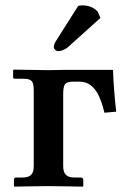

<svg xmlns="http://www.w3.org/2000/svg" viewBox="-20 -696 477 717"><path d="M106 -77C106 -48 97 -33 63 -33H40C35 -33 32 -30 32 -24V-1L34 1C34 1 124 -1 159 -1C198 -1 289 1 289 1L291 -1V-24C291 -30 287 -33 282 -33H259C226 -33 216 -48 216 -77V-341C216 -383 222 -391 255 -391H277C334 -391 356 -333 370 -275L414 -279C408 -330 404 -382 402 -435H217L161 -434L32 -436L29 -434V-407C29 -404 31 -402 35 -402H65C101 -402 106 -392 106 -354ZM272 -674 189 -543C183 -534 181 -525 181 -519C181 -513 189 -505 197 -505C207 -505 221 -509 235 -521L355 -629L345 -652C337 -662 318 -676 288 -676C283 -676 275 -675 272 -674Z"/></svg>

Font: Libertinus Serif Semibold
Style: Regular
Weight: 600
Designer: Philipp H. Poll, Khaled Hosny
Foundry: Caleb Maclennan
Version: Version 7.050;RELEASE